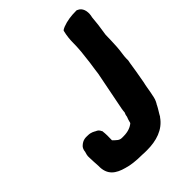

<svg xmlns="http://www.w3.org/2000/svg" viewBox="-215 -804 972 972"><g transform="rotate(-45 271.0 -317.5)"><path d="M33 -158C31 -150 25 -137 27 -119C28 -102 28 -81 30 -59C28 6 67 31 119 45C147 54 186 58 227 58C237 59 251 59 260 59C326 59 388 41 425 -13L426 -14L427 -15C434 -29 447 -47 457 -67V-68C460 -72 471 -90 474 -108L480 -137L485 -166C487 -176 488 -185 491 -195L503 -263C505 -279 508 -297 511 -314L514 -329C514 -340 514 -349 515 -357V-359C516 -372 519 -384 520 -397C521 -404 522 -414 522 -420C523 -446 525 -473 525 -503L534 -564L539 -614L541 -623C546 -653 538 -682 513 -692L509 -694H504C470 -694 438 -690 407 -678C403 -676 390 -671 389 -666C382 -638 380 -610 380 -598C380 -575 379 -551 377 -530L369 -460L363 -419L359 -389L318 -181C316 -172 316 -165 315 -156C311 -148 310 -143 310 -143L309 -138C309 -131 305 -128 300 -109C300 -107 298 -101 297 -98C282 -85 259 -75 226 -75H215C196 -75 188 -85 170 -102C171 -125 171 -148 168 -170L166 -172C162 -182 155 -189 144 -193C137 -197 123 -206 102 -206C89 -206 68 -210 44 -186C33 -173 33 -159 33 -158Z"/></g></svg>

Font: Vapor
Style: BlkObl
Weight: 900
Foundry: Cannot Into Space Fonts
Version: Version 0.179